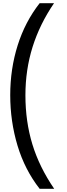

<svg xmlns="http://www.w3.org/2000/svg" viewBox="-20 -813 421 1201"><path d="M44 -218Q44 -382 90.5 -529.5Q137 -677 228 -793H318Q229 -663 184 -520Q139 -377 139 -217Q139 -53 182.5 89.5Q226 232 319 368H228Q135 249 89.5 97.5Q44 -54 44 -218Z"/></svg>

Font: Noto Sans Kannada ExtraCondensed Medium
Style: Regular
Weight: 500
Width: 2
Designer: Jelle Bosma - Monotype Design Team
Foundry: Monotype Imaging Inc.
Version: Version 2.005; ttfautohint (v1.8.4.7-5d5b)